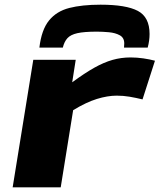

<svg xmlns="http://www.w3.org/2000/svg" viewBox="-20 -799 681 819"><path d="M303 -544 288 -448Q341 -487 382 -510Q423 -533 460 -543.5Q497 -554 537 -554Q564 -554 591.5 -550Q619 -546 641 -540L588 -375Q559 -382 532.5 -386.5Q506 -391 478 -391Q439 -391 393.5 -377Q348 -363 292 -329L239 0H34L122 -544ZM409 -779Q518 -779 568 -752.5Q618 -726 618 -654Q618 -626 610 -596H509Q510 -607 510 -614Q510 -638 491 -648.5Q472 -659 444.5 -661.5Q417 -664 393 -664Q339 -664 310 -657.5Q281 -651 267.5 -636Q254 -621 248 -596H148Q157 -672 189 -711.5Q221 -751 275.5 -765Q330 -779 409 -779Z"/></svg>

Font: Georama ExtraExtended
Style: Bold Italic
Weight: 700
Width: 8
Italic angle: -9°
Designer: Jean-Baptiste Levee
Foundry: Production Type
Version: Version 1.000